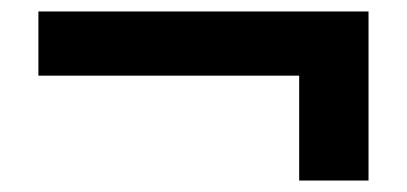

<svg xmlns="http://www.w3.org/2000/svg" viewBox="-20 -428 710 335"><path d="M502 -113V-296H47V-408H623V-113Z"/></svg>

Font: Our Lexend Medium
Style: Regular
Weight: 500
Designer: Bonnie Shaver-Troup, Thomas Jockin
Foundry: Lexend
Version: Version 1.007